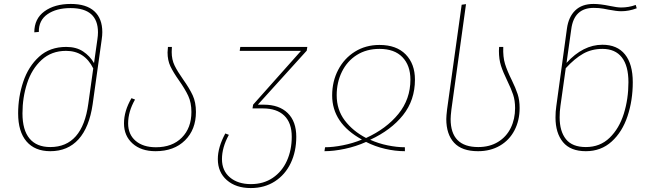

<svg xmlns="http://www.w3.org/2000/svg" viewBox="-20 -757 3332 974"><path d="M499 -594Q499 -577 496 -557L450 -228Q433 -111 378.5 -50.5Q324 10 235 10Q157 10 114.5 -39.5Q72 -89 72 -182Q72 -265 98 -342.5Q124 -420 178.5 -469.5Q233 -519 316 -519Q367 -519 401.5 -496Q436 -473 457 -437L474 -557Q477 -577 477 -593Q477 -716 338 -716Q266 -716 221 -685Q176 -654 177 -595L154 -593Q154 -662 205.5 -699.5Q257 -737 339 -737Q418 -737 458.5 -700Q499 -663 499 -594ZM453 -410Q409 -499 315 -499Q241 -499 191 -453Q141 -407 117.5 -334.5Q94 -262 94 -182Q94 -97 130 -54Q166 -11 235 -11Q398 -11 428 -231Z M909 -354Q941 -309 957.5 -273.5Q974 -238 974 -189Q974 -100 918.5 -45Q863 10 769 10Q696 10 652.5 -29Q609 -68 609 -131Q609 -194 647 -259L665 -252Q630 -191 630 -131Q630 -75 668 -42.5Q706 -10 771 -10Q854 -10 902.5 -59Q951 -108 951 -189Q951 -236 935 -270.5Q919 -305 888 -349Q859 -390 844.5 -420.5Q830 -451 830 -491Q830 -499 832 -519H852Q851 -510 851 -493Q851 -455 865.5 -425Q880 -395 909 -354Z M1536 -500 1288 -226H1318Q1396 -226 1439.5 -183.5Q1483 -141 1483 -63Q1483 11 1455 70Q1427 129 1374.5 163Q1322 197 1252 197Q1177 197 1131 157Q1085 117 1085 50Q1085 -10 1123 -80L1141 -73Q1106 -9 1106 50Q1106 109 1146.5 143Q1187 177 1253 177Q1317 177 1364 145Q1411 113 1435.5 58.5Q1460 4 1460 -63Q1460 -134 1422 -170.5Q1384 -207 1314 -207H1261L1264 -226L1507 -499H1196L1199 -519H1539Z M2085 -353Q2085 -249 2024.5 -173Q1964 -97 1858 -48Q1900 -29 1947 -19.5Q1994 -10 2034 -10V10Q1985 10 1933.5 -2Q1882 -14 1837 -37Q1786 -14 1729.5 -2Q1673 10 1626 10L1629 -10Q1669 -10 1719.5 -20Q1770 -30 1816 -49Q1665 -132 1665 -273Q1665 -344 1695.5 -402.5Q1726 -461 1780.5 -495Q1835 -529 1905 -529Q1991 -529 2038 -481Q2085 -433 2085 -353ZM1837 -57Q1940 -104 2001 -179Q2062 -254 2062 -353Q2062 -425 2021.5 -467Q1981 -509 1905 -509Q1839 -509 1790 -478Q1741 -447 1714.5 -393Q1688 -339 1688 -274Q1688 -200 1729 -146Q1770 -92 1837 -57Z M2322 -733 2344 -736 2270 -202Q2266 -168 2266 -153Q2266 -11 2406 -11Q2464 -11 2506.5 -37Q2549 -63 2571 -108Q2593 -153 2593 -209Q2593 -247 2583 -277Q2573 -307 2553 -348Q2532 -391 2521.5 -423.5Q2511 -456 2511 -499L2512 -519H2533Q2531 -468 2542 -432.5Q2553 -397 2576 -351Q2596 -310 2606 -279.5Q2616 -249 2616 -209Q2616 -146 2590 -96Q2564 -46 2516 -18Q2468 10 2405 10Q2323 10 2283.5 -33Q2244 -76 2244 -153Q2244 -168 2248 -202Z M3190 -340Q3190 -248 3163.5 -168Q3137 -88 3083 -39Q3029 10 2952 10Q2874 10 2836 -36Q2798 -82 2798 -161Q2798 -191 2802 -218L2856 -612Q2864 -671 2898 -704Q2932 -737 2991 -737Q3025 -737 3073 -727Q3111 -719 3131 -719Q3170 -719 3205 -732L3210 -715Q3171 -700 3131 -700Q3109 -700 3067 -708Q3063 -709 3041 -713Q3019 -717 2992 -717Q2892 -717 2878 -609L2854 -438Q2938 -530 3036 -530Q3111 -530 3150.5 -481Q3190 -432 3190 -340ZM3168 -340Q3168 -423 3134.5 -466Q3101 -509 3036 -509Q2982 -509 2939 -485Q2896 -461 2850 -411L2823 -219Q2819 -192 2819 -162Q2819 -91 2851 -51Q2883 -11 2952 -11Q3024 -11 3072.5 -58Q3121 -105 3144.5 -180Q3168 -255 3168 -340Z"/></svg>

Font: FiraGO Thin
Style: Italic
Weight: 100
Italic angle: -8°
Designer: bBox Type GmbH
Foundry: bBox Type GmbH
Version: Version 1.001